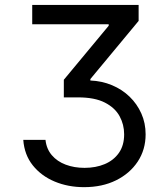

<svg xmlns="http://www.w3.org/2000/svg" viewBox="-20 -566 680 777"><path d="M74.2 0H164.1Q168 36.6 189.7 62Q211.4 87.4 245.8 100.3Q280.3 113.3 322.3 113.3Q367.7 113.3 403.8 98.1Q439.9 83 461.2 52.7Q482.4 22.5 482.4 -22.5Q482.4 -62 463.9 -95.9Q445.3 -129.9 404.3 -150.9Q363.3 -171.9 295.9 -171.9H238.3V-243.2L419.9 -461.9V-467.8H110.4V-545.9H541V-481.4L345.7 -246.1V-240.2Q392.6 -238.3 433.3 -221.2Q474.1 -204.1 504.4 -174.8Q534.7 -145.5 552 -106.7Q569.3 -67.9 569.3 -22.5Q569.3 39.6 537.4 87.9Q505.4 136.2 449.5 163.8Q393.6 191.4 320.3 191.4Q255.4 191.4 201.2 168.7Q147 146 112.8 103.3Q78.6 60.5 74.2 0Z"/></svg>

Font: Inter V
Style: 
Weight: 400
Designer: Rasmus Andersson
Foundry: rsms
Version: Version 4.000;git-a3f224843